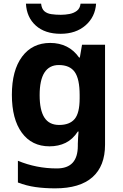

<svg xmlns="http://www.w3.org/2000/svg" viewBox="-20 -791 673 1051"><path d="M255 -556Q305 -556 345 -536Q385 -516 413 -476H417L429 -546H555V1Q555 118 486 179Q417 240 282 240Q224 240 174.5 233Q125 226 78 208V89Q179 131 291 131Q349 131 377.5 100Q406 69 406 7V-4Q406 -21 407.5 -39Q409 -57 410 -71H406Q378 -28 339 -9Q300 10 251 10Q154 10 99.5 -64.5Q45 -139 45 -272Q45 -406 101 -481Q157 -556 255 -556ZM302 -435Q250 -435 223.5 -394Q197 -353 197 -270Q197 -188 223 -147.5Q249 -107 304 -107Q361 -107 388.5 -139.5Q416 -172 416 -253V-271Q416 -359 389 -397Q362 -435 302 -435ZM506 -771Q501 -698 448 -652Q395 -606 312 -606Q226 -606 176 -651Q126 -696 122 -771H205Q208 -743 222.5 -730Q237 -717 261 -713.5Q285 -710 313 -710Q337 -710 360.5 -714.5Q384 -719 401 -732Q418 -745 421 -771Z"/></svg>

Font: Noto Naskh Arabic
Style: Regular
Weight: 400
Designer: Monotype Design Team, David Williams, Mohamad Dakak and Nizar Qandah
Foundry: Monotype Imaging Inc.
Version: Version 2.013